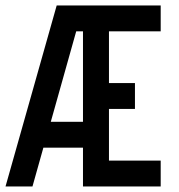

<svg xmlns="http://www.w3.org/2000/svg" viewBox="-20 -676 649 696"><path d="M280.8 -234.4V-562.5H256.3L164.1 -234.4ZM562.5 -562.5H375V-375H469.2V-281.2H375V-93.8H562.5V0H280.8V-140.6H137.2L97.7 0H0L185.5 -656.2H562.5Z"/></svg>

Font: Lambda
Style: Regular
Weight: 400
Designer: GGBotNet
Version: 0.22